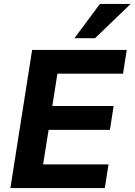

<svg xmlns="http://www.w3.org/2000/svg" viewBox="-20 -960 687 980"><path d="M33 0 144 -705H627L608 -584H273L247 -419H560L541 -297H228L200 -121H534L515 0ZM360 -765 490 -940H647L465 -765Z"/></svg>

Font: Nunito Sans ExtraBold
Style: Italic
Weight: 800
Italic angle: -9°
Designer: Vernon Adams
Foundry: Vernon Adams
Version: Version 3.006; ttfautohint (v1.8.3)